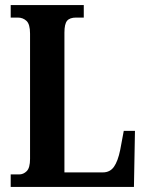

<svg xmlns="http://www.w3.org/2000/svg" viewBox="-20 -734 575 754"><path d="M22 0V-49H55Q72 -49 85 -62Q98 -75 98 -110V-602Q98 -639 84 -652Q70 -665 50 -665H22V-714H309V-665H279Q254 -665 243.5 -652.5Q233 -640 233 -606V-57H384Q412 -57 427.5 -79Q443 -101 452 -145L466 -220H510L506 0Z"/></svg>

Font: Noto Serif Thai ExtraCondensed
Style: Bold
Weight: 700
Width: 2
Designer: Monotype Design Team
Foundry: Monotype Imaging Inc.
Version: Version 2.002; ttfautohint (v1.8.4.7-5d5b)